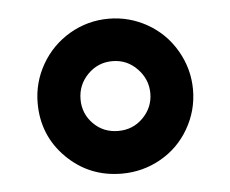

<svg xmlns="http://www.w3.org/2000/svg" viewBox="-36 -764 499 416"><g transform="rotate(-5 214.0 -555.5)"><path d="M44.9 -555.2Q44.9 -600.1 67.4 -639.2Q89.8 -678.2 128.9 -701.2Q168 -724.1 213.9 -724.1Q258.8 -724.1 298.1 -701.7Q337.4 -679.2 360.1 -639.6Q382.8 -600.1 382.8 -555.2Q382.8 -509.8 360.1 -470.5Q337.4 -431.2 298.3 -409.2Q259.3 -387.2 213.9 -387.2Q143.1 -387.2 94 -435.8Q44.9 -484.4 44.9 -555.2ZM138.2 -555.2Q138.2 -523.9 159.9 -502Q181.6 -480 213.9 -480Q246.1 -480 268.1 -502.4Q290 -524.9 290 -555.2Q290 -585.9 267.8 -608.9Q245.6 -631.8 213.9 -631.8Q182.6 -631.8 160.4 -609.4Q138.2 -586.9 138.2 -555.2Z"/></g></svg>

Font: CAA NEO Sans
Style: Bold
Weight: 700
Version: Version 1.10